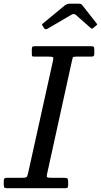

<svg xmlns="http://www.w3.org/2000/svg" viewBox="-60 -994 534 1014"><path d="M173 -845 165.5 -857Q161 -862.5 161.8 -864.5Q162.5 -866.5 169 -872L283 -966Q293.5 -974.5 311 -974.5H353.5Q363.5 -974.5 367.5 -972.5Q371.5 -970.5 375 -966L450.5 -870Q453.5 -866.5 453.5 -865Q453.5 -863.5 448.5 -859.5L434 -847.5Q427.5 -842 425.5 -842.2Q423.5 -842.5 418 -847L341 -915Q330 -924.5 316 -915.5L190.5 -842Q180.5 -835.5 173 -845ZM-40 -17V-41Q-40 -55 -25 -55H57Q74.5 -55 79.2 -58Q84 -61 87.5 -75.5L220 -674Q223.5 -688.5 219.8 -691.8Q216 -695 197 -695H121Q111.5 -695 109.8 -698Q108 -701 108 -710.5V-732Q108 -743.5 111 -746.8Q114 -750 125 -750H420Q430.5 -750 434.2 -747.2Q438 -744.5 438 -733V-711Q438 -700 434.2 -697.5Q430.5 -695 419 -695H342Q326.5 -695 324.5 -690.2Q322.5 -685.5 320 -673L188.5 -75Q185 -60.5 189.5 -57.8Q194 -55 212 -55H278Q294 -55 297 -50.5Q300 -46 300 -30V-19Q300 -8 297.5 -4Q295 0 284 0H-21Q-32.5 0 -36.2 -3Q-40 -6 -40 -17Z"/></svg>

Font: Besley*
Style: Italic
Weight: 400
Italic angle: -13°
Designer: Owen Earl
Foundry: indestructible type*
Version: Version 2.000; ttfautohint (v1.8.3)